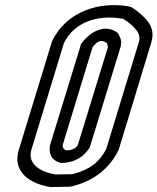

<svg xmlns="http://www.w3.org/2000/svg" viewBox="-20 -719 628 766"><path d="M272 -25 267 -24C240 -24 241 -23 202 -23H201C125 -36 91 -75 105 -121L235 -547C274 -627 364 -663 471 -644L473 -643C495 -629 511 -616 522 -601C535 -587 540 -569 534 -551L404 -125C378 -73 338 -42 272 -25ZM269 24C352 3 417 -46 452 -119C452 -120 454 -122 454 -123L584 -551C596 -591 582 -620 565 -639C551 -656 532 -672 508 -688C505 -690 501 -692 496 -693C377 -715 244 -674 187 -553C187 -552 186 -550 186 -549L55 -121C29 -36 95 13 180 27H184H187C228 27 228 26 254 26C259 26 265 25 269 24ZM228 -69C266 -70 303 -84 329 -118C337 -129 338 -129 340 -137L461 -532C464 -543 462 -543 463 -545C465 -557 461 -565 456 -576C452 -587 448 -589 445 -591C389 -628 332 -581 309 -551C301 -541 302 -540 300 -532L179 -138C179 -138 178 -125 178 -123C178 -95 193 -79 216 -71C220 -70 216 -69 228 -69ZM230 -140 349 -530C364 -550 380 -566 407 -547C408 -544 409 -539 410 -533V-529L290 -139C282 -128 271 -120 245 -119C232 -124 230 -130 230 -140Z"/></svg>

Font: DIN Rundschrift
Style: BreitKontKu
Weight: 400
Width: 7
Version: Version 1.027